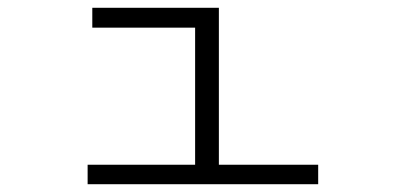

<svg xmlns="http://www.w3.org/2000/svg" viewBox="-20 -473 1040 493"><path d="M205 0V-50H481V-402H217V-453H542V-50H797V0Z"/></svg>

Font: Inconsolata UltraExpanded Light
Style: Regular
Weight: 300
Width: 9
Monospace: yes
Designer: Raph Levien, Cyreal, Brenton Simpson
Foundry: Raph Levien, Cyreal, Google
Version: Version 3.001; ttfautohint (v1.8.2.53-6de2)